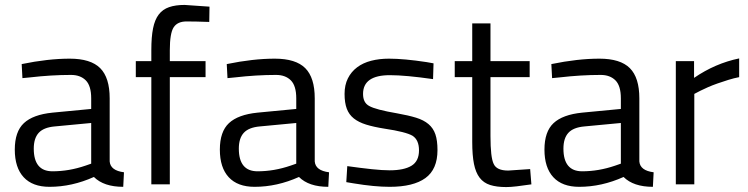

<svg xmlns="http://www.w3.org/2000/svg" viewBox="-20 -748 3036 779"><path d="M425 -349V-93Q428 -56 483 -49L480 10Q401 10 361 -30Q272 10 181 10Q112 10 76 -29Q40 -68 40 -141Q40 -214 77 -248.5Q114 -283 193 -291L350 -306V-349Q350 -400 328 -422Q306 -444 268 -444Q228 -444 186.5 -441.5Q145 -439 102 -434L71 -431L68 -488Q175 -510 263 -510Q348 -510 386.5 -471.5Q425 -433 425 -349ZM117 -145Q117 -53 193 -53Q260 -53 327 -76L350 -84V-249L202 -235Q157 -231 137 -209Q117 -187 117 -145Z M814 -435H669V0H594V-435H531V-500H594V-545Q594 -598 601 -633Q608 -668 624 -689Q640 -710 666 -719Q692 -728 729 -728L830 -721L829 -659Q801 -660 778 -660.5Q755 -661 737 -661Q700 -661 684.5 -637Q669 -613 669 -544V-500H814Z M1257 -349V-93Q1260 -56 1315 -49L1312 10Q1233 10 1193 -30Q1104 10 1013 10Q944 10 908 -29Q872 -68 872 -141Q872 -214 909 -248.5Q946 -283 1025 -291L1182 -306V-349Q1182 -400 1160 -422Q1138 -444 1100 -444Q1060 -444 1018.5 -441.5Q977 -439 934 -434L903 -431L900 -488Q1007 -510 1095 -510Q1180 -510 1218.5 -471.5Q1257 -433 1257 -349ZM949 -145Q949 -53 1025 -53Q1092 -53 1159 -76L1182 -84V-249L1034 -235Q989 -231 969 -209Q949 -187 949 -145Z M1562 -443Q1453 -443 1453 -367Q1453 -331 1478 -318Q1504 -303 1592 -288Q1637 -280 1668 -270.5Q1699 -261 1718.5 -244.5Q1738 -228 1746.5 -203Q1755 -178 1755 -139Q1755 -61 1706 -25.5Q1657 10 1561 10Q1530 10 1493.5 6.5Q1457 3 1415 -4L1385 -9L1389 -74Q1446 -66 1489 -61.5Q1532 -57 1561 -57Q1619 -57 1649.5 -75.5Q1680 -94 1680 -138Q1680 -180 1654 -197Q1627 -213 1540 -226Q1496 -233 1465.5 -242.5Q1435 -252 1415.5 -267.5Q1396 -283 1387 -307Q1378 -331 1378 -367Q1378 -403 1391.5 -430Q1405 -457 1429 -475Q1453 -493 1486 -501.5Q1519 -510 1558 -510Q1589 -510 1627 -506.5Q1665 -503 1711 -496L1739 -491L1737 -427Q1681 -435 1637.5 -439Q1594 -443 1562 -443Z M2129 -500V-435H1970V-196Q1970 -109 1983 -83Q1995 -56 2042 -56L2131 -62L2136 0Q2102 5 2076.5 8Q2051 11 2034 11Q1995 11 1968.5 2.5Q1942 -6 1926 -27Q1910 -48 1903 -83Q1896 -118 1896 -172V-435H1825V-500H1896V-653H1970V-500Z M2574 -349V-93Q2577 -56 2632 -49L2629 10Q2550 10 2510 -30Q2421 10 2330 10Q2261 10 2225 -29Q2189 -68 2189 -141Q2189 -214 2226 -248.5Q2263 -283 2342 -291L2499 -306V-349Q2499 -400 2477 -422Q2455 -444 2417 -444Q2377 -444 2335.5 -441.5Q2294 -439 2251 -434L2220 -431L2217 -488Q2324 -510 2412 -510Q2497 -510 2535.5 -471.5Q2574 -433 2574 -349ZM2266 -145Q2266 -53 2342 -53Q2409 -53 2476 -76L2499 -84V-249L2351 -235Q2306 -231 2286 -209Q2266 -187 2266 -145Z M2797 0H2722V-500H2796V-432Q2882 -491 2979 -511V-435Q2958 -431 2935.5 -424Q2913 -417 2891.5 -409.5Q2870 -402 2852 -394Q2834 -386 2822 -380L2797 -367Z"/></svg>

Font: Sunflower Light
Style: Regular
Weight: 300
Designer: JIKJI
Foundry: JIKJI
Version: Version 1.00